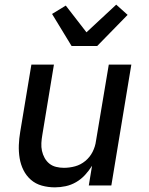

<svg xmlns="http://www.w3.org/2000/svg" viewBox="-20 -798 640 826"><path d="M216 8Q187 8 160 0.5Q133 -7 113 -24.5Q93 -42 81 -66Q69 -90 64.5 -117.5Q60 -145 61 -173.5Q62 -202 67 -231L115 -520H212L162 -217Q159 -200 158 -182.5Q157 -165 160.5 -149Q164 -133 172 -118.5Q180 -104 192.5 -94Q205 -84 221.5 -80Q238 -76 255 -76Q279 -76 303 -82.5Q327 -89 347 -105.5Q367 -122 378.5 -145Q390 -168 393 -192L448 -520H545L459 0H362L376 -85Q363 -64 346 -45.5Q329 -27 307.5 -14.5Q286 -2 262.5 3Q239 8 216 8ZM288 -600 204 -738 263 -774 352 -659 480 -778 529 -734 398 -600Z"/></svg>

Font: Iosevka Md Ex Obl
Style: Regular
Weight: 500
Width: 7
Italic angle: -9°
Monospace: yes
Designer: Belleve Invis
Foundry: Belleve Invis
Version: Version 32.5.0; ttfautohint (v1.8.4)